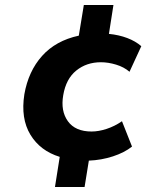

<svg xmlns="http://www.w3.org/2000/svg" viewBox="-20 -630 640 765"><path d="M199 115 218 -5Q140 -29 101 -93.5Q62 -158 77 -254Q93 -346 147.5 -407Q202 -468 294 -488L314 -610H432L414 -495Q454 -491 487 -478.5Q520 -466 543 -446L496 -344Q474 -363 442.5 -372.5Q411 -382 382 -382Q325 -382 284 -349Q243 -316 232 -251Q221 -188 250.5 -147Q280 -106 345 -106Q373 -106 405 -116.5Q437 -127 466 -147L506 -46Q476 -22 430 -7Q384 8 334 10L317 115Z"/></svg>

Font: Mulish ExtraBold
Style: Italic
Weight: 800
Italic angle: -9°
Designer: Vernon Adams
Foundry: Vernon Adams
Version: Version 3.603; ttfautohint (v1.8.3)